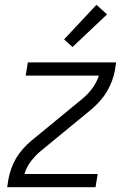

<svg xmlns="http://www.w3.org/2000/svg" viewBox="-20 -780 540 800"><path d="M10 0 15 -33Q19 -55 27 -77.5Q35 -100 47 -120.5Q59 -141 75.5 -159.5Q92 -178 111 -194L324 -369Q347 -388 365 -412.5Q383 -437 392 -465H87L96 -520H464L459 -488Q455 -465 446.5 -442.5Q438 -420 426 -399.5Q414 -379 397.5 -360.5Q381 -342 363 -326L150 -151Q127 -132 108.5 -107.5Q90 -83 82 -55H387L378 0ZM282 -584 247 -616 382 -760 426 -720Z"/></svg>

Font: Iosevka Term Curly Lt Obl
Style: Regular
Weight: 300
Italic angle: -9°
Designer: Belleve Invis
Foundry: Belleve Invis
Version: Version 32.3.0